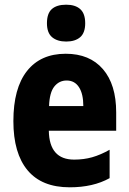

<svg xmlns="http://www.w3.org/2000/svg" viewBox="-20 -788 549 818"><path d="M260 -559Q362 -559 418.5 -493.5Q475 -428 475 -309V-231H188Q190 -108 296 -108Q337 -108 372.5 -118Q408 -128 447 -150V-29Q377 10 277 10Q158 10 97.5 -62.5Q37 -135 37 -272Q37 -412 95 -485.5Q153 -559 260 -559ZM264 -445Q232 -445 211.5 -419.5Q191 -394 189 -336H335Q335 -388 316.5 -416.5Q298 -445 264 -445ZM262 -768Q301 -768 322 -749Q343 -730 343 -689Q343 -648 321.5 -629.5Q300 -611 262 -611Q224 -611 202 -629.5Q180 -648 180 -689Q180 -731 201 -749.5Q222 -768 262 -768Z"/></svg>

Font: Noto Sans Armenian Condensed ExtraBold
Style: Regular
Weight: 800
Width: 3
Designer: Monotype Design Team
Foundry: Monotype Imaging Inc.
Version: Version 2.008; ttfautohint (v1.8.4.7-5d5b)